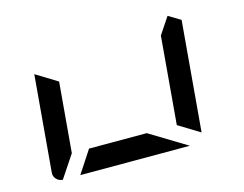

<svg xmlns="http://www.w3.org/2000/svg" viewBox="-78 -644 973 765"><g transform="rotate(-15 408.0 -261.5)"><path d="M618 0H166L227 -93H465ZM94 0Q78 -1 67.5 -12.5Q57 -24 59 -41L93 -436L181 -382L156 -93ZM716 -493 677 -41V-39L589 -93L620 -454L666 -523Z"/></g></svg>

Font: DSEG7 Modern Mini
Style: Italic
Weight: 400
Italic angle: -5°
Designer: Keshikan(Twitter:@keshinomi_88pro)
Version: Version 0.46